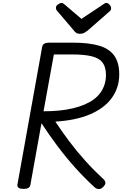

<svg xmlns="http://www.w3.org/2000/svg" viewBox="-20 -1266 828 1301"><path d="M140 14Q118 14 107 7Q96 0 98 -15L266 -950Q269 -964 281 -970.5Q293 -977 315 -977H473Q582 -977 651.5 -956.5Q721 -936 754.5 -888.5Q788 -841 788 -762Q788 -715 774.5 -674.5Q761 -634 735.5 -599.5Q710 -565 672.5 -537.5Q635 -510 587 -490Q539 -470 481 -458Q423 -446 355 -442Q400 -374 450 -307.5Q500 -241 557.5 -177Q615 -113 681 -52Q691 -44 694 -30Q697 -16 676 4Q662 16 647.5 15Q633 14 620 2Q553 -59 488.5 -131Q424 -203 367 -279.5Q310 -356 261 -431L186 -14Q184 0 173 7Q162 14 140 14ZM275 -512Q333 -512 382.5 -517Q432 -522 475.5 -532.5Q519 -543 554 -558Q589 -573 616 -593Q643 -613 661 -638.5Q679 -664 688.5 -693.5Q698 -723 698 -758Q698 -810 676 -840.5Q654 -871 604 -884Q554 -897 471 -897H345ZM701 -1246Q712 -1246 722.5 -1234Q733 -1222 733 -1211Q733 -1205 731.5 -1200.5Q730 -1196 725 -1191L573 -1058Q561 -1049 550 -1043Q539 -1037 521 -1037Q505 -1037 495.5 -1044Q486 -1051 479 -1061L365 -1195Q360 -1202 359.5 -1207Q359 -1212 359 -1215Q359 -1226 373 -1236Q387 -1246 396 -1246Q405 -1246 410 -1241.5Q415 -1237 422 -1232L532 -1138L673 -1232Q681 -1237 687 -1241.5Q693 -1246 701 -1246Z"/></svg>

Font: Playwrite DE VA
Style: Regular
Weight: 400
Designer: Veronika Burian, José Scaglione
Foundry: TypeTogether
Version: Version 1.002